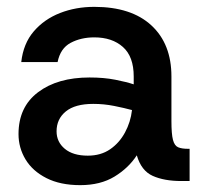

<svg xmlns="http://www.w3.org/2000/svg" viewBox="-20 -528 595 560"><path d="M214 12Q156 12 115.5 -8.5Q75 -29 54.5 -63Q34 -97 34 -137Q34 -216 91 -259Q148 -302 241 -302Q283 -302 316 -295.5Q349 -289 370 -282V-305Q370 -363 338.5 -391Q307 -419 255 -419Q216 -419 186 -403Q156 -387 148 -347H42Q48 -401 78.5 -436.5Q109 -472 155 -490Q201 -508 255 -508Q363 -508 421.5 -454Q480 -400 480 -305V-175Q480 -137 484.5 -120Q489 -103 499.5 -98.5Q510 -94 528 -94H533V0H509Q459 0 425.5 -15Q392 -30 379 -75Q355 -38 314 -13Q273 12 214 12ZM236 -74Q274 -74 301 -92.5Q328 -111 344.5 -141.5Q361 -172 365 -207Q343 -213 313 -219Q283 -225 252 -225Q199 -225 172 -203Q145 -181 145 -145Q145 -114 169 -94Q193 -74 236 -74Z"/></svg>

Font: Host Grotesk Light Medium
Style: Regular
Weight: 500
Version: Version 1.003